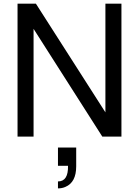

<svg xmlns="http://www.w3.org/2000/svg" viewBox="-20 -749 762 1053"><path d="M646 -729V0H541L164.1 -590.8V0H76.2V-729H176.8L558.1 -132.8V-729ZM297.9 60.1H397.9V163.1Q397.9 251 338.9 275.9Q320.8 284.2 297.9 284.2V246.1Q355 246.1 353 160.2H297.9Z"/></svg>

Font: SolaimanLipi
Style: Normal
Weight: 400
Designer: Solaiman Karim
Foundry: Al Mamun Sumon
Version: Version 2.000